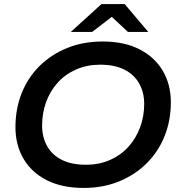

<svg xmlns="http://www.w3.org/2000/svg" viewBox="-20 -914 882 944"><path d="M391 10Q285 10 210 -28Q135 -66 95.5 -133.5Q56 -201 56 -289Q56 -378 86 -454.5Q116 -531 173 -588Q230 -645 309 -677.5Q388 -710 485 -710Q590 -710 665 -672Q740 -634 780 -566.5Q820 -499 820 -411Q820 -322 789.5 -245.5Q759 -169 702 -112Q645 -55 566.5 -22.5Q488 10 391 10ZM402 -104Q468 -104 521 -127.5Q574 -151 611.5 -192.5Q649 -234 669 -288.5Q689 -343 689 -403Q689 -460 664 -504Q639 -548 591 -572Q543 -596 473 -596Q408 -596 354.5 -572.5Q301 -549 263.5 -507.5Q226 -466 206.5 -411.5Q187 -357 187 -297Q187 -240 211.5 -196Q236 -152 284 -128Q332 -104 402 -104ZM328 -757 479 -894H593L709 -757H609L486 -872H583L433 -757Z"/></svg>

Font: MOST Montserrat SemiBold
Style: Italic
Weight: 600
Italic angle: -11.3°
Designer: Julieta Ulanovsky
Foundry: Julieta Ulanovsky
Version: Version 8.000;March 11, 2024;FontCreator 15.0.0.2926 64-bit